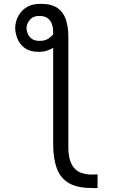

<svg xmlns="http://www.w3.org/2000/svg" viewBox="-20 -795 600 1000"><path d="M454 184Q382 184 338.5 158.5Q295 133 276 82Q257 31 257 -44V-546Q239 -535 221 -530Q203 -525 183 -525Q135 -525 108 -545.5Q81 -566 70 -595.5Q59 -625 59 -651Q59 -663 64 -683Q69 -703 83.5 -724.5Q98 -746 124 -760.5Q150 -775 192 -775Q248 -775 279 -753.5Q310 -732 323 -693.5Q336 -655 336 -603V-28Q336 27 352.5 59.5Q369 92 402.5 105Q436 118 488 113V184Q481 185 469.5 184.5Q458 184 454 184ZM186 -582Q210 -582 226 -590.5Q242 -599 257 -616V-627Q257 -668 239 -690Q221 -712 186 -712Q152 -712 135 -691Q118 -670 118 -648Q118 -636 124 -620.5Q130 -605 145 -593.5Q160 -582 186 -582Z"/></svg>

Font: Ubuntu Sans Mono
Style: Regular
Weight: 400
Monospace: yes
Designer: Dalton Maag Ltd
Foundry: Dalton Maag Ltd
Version: Version 1.006